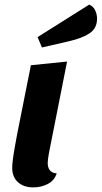

<svg xmlns="http://www.w3.org/2000/svg" viewBox="-20 -793 441 833"><path d="M187 -85Q187 -66 196.5 -54Q206 -42 226 -41Q217 -11 188.5 4.5Q160 20 124 20Q83 20 58 -2.5Q33 -25 33 -65Q33 -91 43 -148Q53 -205 61 -244L114 -510L271 -526L192 -127Q187 -100 187 -85ZM401 -712Q401 -670 368.5 -648.5Q336 -627 279 -614L162 -587L143 -632L367 -773Q384 -766 392.5 -749Q401 -732 401 -712Z"/></svg>

Font: Sansita
Style: Bold Italic
Weight: 700
Italic angle: -11°
Designer: Pablo Cosgaya
Foundry: Omnibus-Type
Version: Version 1.006